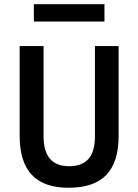

<svg xmlns="http://www.w3.org/2000/svg" viewBox="-20 -873 654 908"><path d="M307 -87Q369 -87 399 -122Q429 -157 429 -229V-655H541V-230Q541 -106 482.5 -45.5Q424 15 304 15Q188 15 130.5 -46Q73 -107 73 -230V-655H186V-229Q186 -158 216 -122.5Q246 -87 307 -87ZM474 -771H140V-853H474Z"/></svg>

Font: Intel One Mono Medium
Style: Regular
Weight: 500
Monospace: yes
Designer: Fred Shallcrass
Foundry: Frere-Jones Type LLC
Version: Version 1.400;hotconv 1.1.0;makeotfexe 2.6.0;FJTRelease1.4